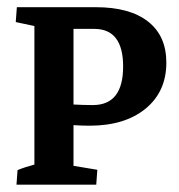

<svg xmlns="http://www.w3.org/2000/svg" viewBox="-20 -503 487 523"><path d="M24.9 0 27.8 -39.6Q46.4 -47.4 73.7 -54.7V-432.1L22.9 -442.9L25.9 -483.4H241.2Q333.5 -483.4 383.3 -444.3Q433.1 -405.3 433.1 -332.5Q433.1 -253.4 376.5 -207Q319.8 -160.6 224.1 -160.6Q203.1 -160.6 180.2 -162.1V-51.3L245.1 -40.5L242.2 0ZM236.8 -424.3H180.2V-218.3Q207.5 -216.8 232.9 -216.8Q315.4 -216.8 315.4 -321.8Q315.4 -424.3 236.8 -424.3Z"/></svg>

Font: Markazi Text SemiBold
Style: Regular
Weight: 600
Designer: Borna Izadpanah (Arabic designer), Fiona Ross (Arabic design director) and Florian Runge (Latin designer)
Foundry: Borna Izadpanah and Florian Runge
Version: Version 1.001; ttfautohint (v1.8.3)